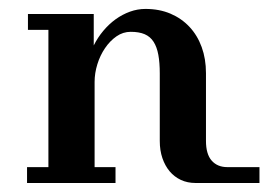

<svg xmlns="http://www.w3.org/2000/svg" viewBox="-20 -406 596 426"><path d="M555.7 0H413.6Q396 0 381.3 -6.8Q366.7 -13.7 356.4 -25.9Q346.2 -38.1 340.3 -55.2Q334.5 -72.3 334.5 -93.3V-243.2Q334.5 -267.1 331.3 -284.4Q328.1 -301.8 320.8 -313.2Q313.5 -324.7 301 -330.1Q288.6 -335.4 270 -335.4Q252.9 -335.4 238.5 -325.4Q224.1 -315.4 213.1 -299.3Q202.1 -283.2 196 -263.4Q189.9 -243.7 189.9 -224.1V-35.2H236.3V0H40V-35.2H87.4V-339.8H42V-375H188V-305.2Q196.8 -322.8 209.2 -337.6Q221.7 -352.5 236.6 -363.3Q251.5 -374 268.3 -380.1Q285.2 -386.2 302.7 -386.2Q333.5 -386.2 358.2 -375.7Q382.8 -365.2 400.4 -346.4Q418 -327.6 427.5 -301.5Q437 -275.4 437 -243.7V-93.3Q437 -64 449.7 -49.6Q462.4 -35.2 484.4 -35.2H555.7Z"/></svg>

Font: Arian Grqi
Style: Italic
Weight: 400
Italic angle: -15°
Designer: Ruben Hakobyan (Tarumian)
Foundry: Ruben Hakobyan (Tarumian)
Version: Version 1.002